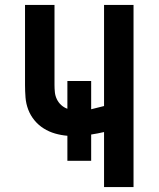

<svg xmlns="http://www.w3.org/2000/svg" viewBox="-20 -755 640 775"><path d="M400 0V-222Q387 -219 374 -216.5Q361 -214 348 -212V-106H252V-207Q227 -209 202.5 -216Q178 -223 156.5 -236.5Q135 -250 119 -269.5Q103 -289 94 -312.5Q85 -336 83 -361.5Q81 -387 81 -412V-735H200V-412Q200 -397 201.5 -382.5Q203 -368 209.5 -354.5Q216 -341 227 -331Q238 -321 252 -316V-428H348V-314Q361 -317 374 -320.5Q387 -324 400 -327V-735H519V0Z"/></svg>

Font: Iosevka Custom Extended
Style: Bold
Weight: 700
Width: 7
Monospace: yes
Designer: Belleve Invis
Foundry: Belleve Invis
Version: Version 11.2.4; ttfautohint (v1.8.4)